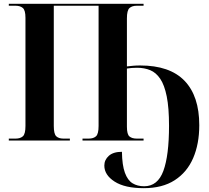

<svg xmlns="http://www.w3.org/2000/svg" viewBox="-20 -734 1093 1003"><path d="M731 249Q632 249 578.5 214.5Q525 180 525 131Q525 101 548.5 80Q572 59 617 59Q618 129 632.5 168.5Q647 208 672.5 223.5Q698 239 733 239Q804 239 833.5 158.5Q863 78 863 -77Q863 -171 851 -230.5Q839 -290 817 -322.5Q795 -355 764.5 -367.5Q734 -380 696 -380Q682 -380 669 -379Q656 -378 643 -376V-72Q643 -32 656.5 -21Q670 -10 694 -10H730V0H411V-10H444Q468 -10 481.5 -22Q495 -34 495 -76V-704H261V-76Q261 -34 274 -22Q287 -10 311 -10H345V0H26V-10H62Q86 -10 99.5 -22Q113 -34 113 -76V-641Q113 -681 99 -692.5Q85 -704 62 -704H26V-714H730V-704H694Q670 -704 656.5 -692Q643 -680 643 -638V-387Q658 -389 675.5 -390.5Q693 -392 712 -392Q867 -392 944 -312Q1021 -232 1021 -80Q1021 18 989 92Q957 166 892.5 207.5Q828 249 731 249Z"/></svg>

Font: Noto Serif Display SemiCondensed
Style: Bold
Weight: 700
Width: 4
Designer: Monotype Design Team
Foundry: Monotype Imaging Inc.
Version: Version 2.009